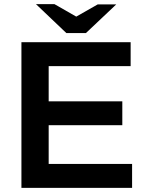

<svg xmlns="http://www.w3.org/2000/svg" viewBox="-20 -903 695 923"><path d="M83 0V-700H608V-585H214V-416H568V-301H214V-115H615V0ZM299 -744 327 -812 450 -882H539L393 -744ZM299 -744 153 -883H242L366 -812L393 -744Z"/></svg>

Font: REM Medium
Style: Regular
Weight: 500
Designer: Octavio Pardo
Foundry: Ashler Design
Version: Version 1.005;gftools[0.9.28]